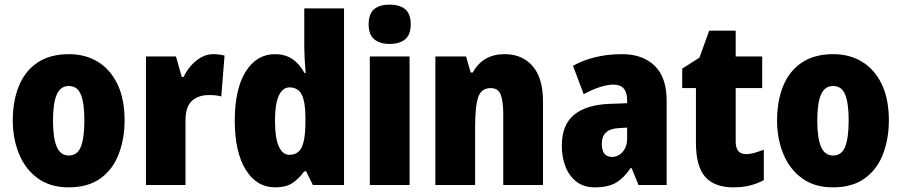

<svg xmlns="http://www.w3.org/2000/svg" viewBox="-20 -796 3880 826"><path d="M516 -278Q516 -201 491.5 -135Q467 -69 413.5 -29.5Q360 10 275 10Q196 10 142.5 -29Q89 -68 62 -133.5Q35 -199 35 -278Q35 -361 61 -425.5Q87 -490 141 -526.5Q195 -563 277 -563Q348 -563 402 -529.5Q456 -496 486 -432.5Q516 -369 516 -278ZM208 -277Q208 -203 224 -165Q240 -127 276 -127Q313 -127 328 -165Q343 -203 343 -278Q343 -352 328 -389Q313 -426 276 -426Q240 -426 224 -389Q208 -352 208 -277Z M897 -563Q921 -563 946 -557L932 -381Q922 -384 909.5 -385.5Q897 -387 878 -387Q833 -387 805.5 -362Q778 -337 778 -276V0H608V-553H737L762 -465H770Q781 -489 800 -511.5Q819 -534 844 -548.5Q869 -563 897 -563Z M1164 10Q1084 10 1037 -66Q990 -142 990 -277Q990 -413 1037 -488Q1084 -563 1163 -563Q1206 -563 1237 -542.5Q1268 -522 1290 -482H1295Q1292 -515 1290.5 -544.5Q1289 -574 1289 -595V-760H1460V0H1326L1297 -59H1289Q1264 -25 1236.5 -7.5Q1209 10 1164 10ZM1225 -130Q1262 -130 1277.5 -161.5Q1293 -193 1294 -263V-290Q1294 -356 1278.5 -388Q1263 -420 1225 -420Q1196 -420 1179.5 -384.5Q1163 -349 1163 -278Q1163 -202 1179.5 -166Q1196 -130 1225 -130Z M1656 -776Q1700 -776 1723.5 -756Q1747 -736 1747 -691Q1747 -647 1723 -627Q1699 -607 1656 -607Q1614 -607 1590 -627Q1566 -647 1566 -691Q1566 -736 1589 -756Q1612 -776 1656 -776ZM1742 -553V0H1571V-553Z M2151 -563Q2227 -563 2271.5 -511.5Q2316 -460 2316 -360V0H2145V-306Q2145 -361 2134 -389Q2123 -417 2091 -417Q2051 -417 2037.5 -378.5Q2024 -340 2024 -250V0H1853V-553H1985L2005 -484H2014Q2057 -563 2151 -563Z M2656 -563Q2745 -563 2796.5 -513Q2848 -463 2848 -363V0H2727L2697 -73H2693Q2664 -30 2630 -10Q2596 10 2539 10Q2492 10 2460.5 -14Q2429 -38 2413 -78.5Q2397 -119 2397 -169Q2397 -258 2449 -301.5Q2501 -345 2600 -349L2678 -352V-364Q2678 -432 2620 -432Q2568 -432 2491 -391L2445 -513Q2488 -537 2541 -550Q2594 -563 2656 -563ZM2644 -245Q2569 -242 2569 -177Q2569 -121 2613 -121Q2640 -121 2659 -143Q2678 -165 2678 -200V-247Z M3189 -133Q3207 -133 3226 -138.5Q3245 -144 3266 -152V-21Q3238 -6 3206.5 2Q3175 10 3135 10Q3054 10 3014 -35Q2974 -80 2974 -182V-417H2915V-501L2989 -548L3031 -664H3145V-553H3259V-417H3145V-187Q3145 -133 3189 -133Z M3804 -278Q3804 -201 3779.5 -135Q3755 -69 3701.5 -29.5Q3648 10 3563 10Q3484 10 3430.5 -29Q3377 -68 3350 -133.5Q3323 -199 3323 -278Q3323 -361 3349 -425.5Q3375 -490 3429 -526.5Q3483 -563 3565 -563Q3636 -563 3690 -529.5Q3744 -496 3774 -432.5Q3804 -369 3804 -278ZM3496 -277Q3496 -203 3512 -165Q3528 -127 3564 -127Q3601 -127 3616 -165Q3631 -203 3631 -278Q3631 -352 3616 -389Q3601 -426 3564 -426Q3528 -426 3512 -389Q3496 -352 3496 -277Z"/></svg>

Font: Noto Sans Ethiopic Condensed Black
Style: Regular
Weight: 900
Width: 3
Designer: Monotype Design Team
Foundry: Monotype Imaging Inc.
Version: Version 2.102; ttfautohint (v1.8.4.7-5d5b)